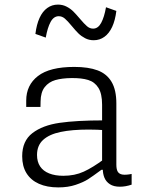

<svg xmlns="http://www.w3.org/2000/svg" viewBox="-20 -803 660 835"><path d="M486 -353V-87Q486 -66.5 492.2 -56.2Q498.5 -46 512.8 -43.8Q527 -41.5 552.5 -46.5V0Q526 9 501.5 9Q474.5 9 458 -1.8Q441.5 -12.5 434.2 -30Q427 -47.5 427 -69.5L424 -78V-347.5Q424 -395.5 408 -421Q392 -446.5 363.5 -455.2Q335 -464 291 -463.5Q249.5 -463 220.8 -454.8Q192 -446.5 174.5 -424.2Q157 -402 156.5 -362L156 -338H94V-365.5Q94 -433 145.2 -472.5Q196.5 -512 303 -512Q364.5 -512 404.5 -497Q444.5 -482 465.2 -447Q486 -412 486 -353ZM365.5 -239.5Q293 -239.5 243.8 -229.2Q194.5 -219 167.8 -194.8Q141 -170.5 141 -129Q141 -99.5 154.5 -79.2Q168 -59 193.8 -48.8Q219.5 -38.5 255.5 -38.5Q305 -38.5 344.2 -56.5Q383.5 -74.5 432 -110.5L438 -64.5H421Q382.5 -36 362.5 -23.2Q342.5 -10.5 309.2 0.8Q276 12 233.5 12Q184.5 12 149.2 -3.8Q114 -19.5 95.2 -49.8Q76.5 -80 76.5 -123.5Q76.5 -190 120.8 -224Q165 -258 239.2 -268.8Q313.5 -279.5 430.5 -279.5L444 -236.5Q423 -238 402.5 -238.8Q382 -239.5 365.5 -239.5ZM327.5 -721.5Q346.5 -699 358.5 -688.8Q370.5 -678.5 385 -678.5Q406.5 -678.5 420 -703.5Q433.5 -728.5 441 -771.5L486 -755.5Q481 -714.5 467.8 -686Q454.5 -657.5 434 -642.8Q413.5 -628 387.5 -628Q367 -628 350.2 -636.8Q333.5 -645.5 321.2 -657.5Q309 -669.5 292.5 -689.5Q274 -712 262 -722.2Q250 -732.5 235.5 -732.5Q213.5 -732.5 200 -707.5Q186.5 -682.5 179 -639.5L134 -655.5Q139 -696.5 152 -725Q165 -753.5 185.5 -768.2Q206 -783 232 -783Q252.5 -783 269.5 -774.2Q286.5 -765.5 298.8 -753.2Q311 -741 327.5 -721.5Z"/></svg>

Font: Monaspace Neon Var ExtraLight
Style: Regular
Weight: 200
Designer: Riley Cran and the Lettermatic Team
Version: Version 1.200 (Monaspace Neon Var)